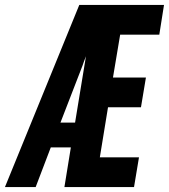

<svg xmlns="http://www.w3.org/2000/svg" viewBox="-47 -755 682 775"><path d="M-27 0 273 -735H615L596 -615H438L409 -442H542L522 -322H389L356 -120H514L494 0H213L239 -160H158L97 0ZM197 -260H256L300 -528Q296 -518 292.5 -508.5Q289 -499 286 -490Z"/></svg>

Font: Iosevka Heavy Extended Oblique
Style: Regular
Weight: 900
Width: 7
Italic angle: -9°
Monospace: yes
Designer: Belleve Invis
Foundry: Belleve Invis
Version: Version 32.5.0; ttfautohint (v1.8.4)